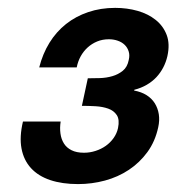

<svg xmlns="http://www.w3.org/2000/svg" viewBox="-20 -734 450 490"><path d="M204.1 -534.2Q218.3 -534.2 234.9 -534.7Q251.5 -535.2 266.6 -539.6Q281.7 -543.9 293.5 -553.5Q305.2 -563 308.6 -581.1Q311.5 -593.3 308.3 -603Q305.2 -612.8 298.1 -619.6Q291 -626.5 280.5 -630.1Q270 -633.8 257.8 -633.8Q241.7 -633.8 228 -628.2Q214.4 -622.6 203.6 -612.8Q192.9 -603 185.8 -590.1Q178.7 -577.1 175.8 -562H80.1Q88.9 -596.7 106.2 -624.8Q123.5 -652.8 148.4 -672.6Q173.3 -692.4 205.1 -703.1Q236.8 -713.9 273.9 -713.9Q304.2 -713.9 331.1 -706.3Q357.9 -698.7 377.2 -683.3Q396.5 -668 405.3 -645Q414.1 -622.1 407.2 -590.8Q403.8 -575.7 396.7 -562Q389.6 -548.3 379.2 -537.1Q368.7 -525.9 354.5 -517.6Q340.3 -509.3 322.8 -504.9L322.3 -502.9Q340.8 -499.5 354 -491.2Q367.2 -482.9 375 -470.5Q382.8 -458 385.3 -442.4Q387.7 -426.8 383.8 -409.2Q376 -373 356.2 -345.9Q336.4 -318.8 308.8 -300.5Q281.2 -282.2 247.8 -273.2Q214.4 -264.2 179.2 -264.2Q138.7 -264.2 108.2 -274.4Q77.6 -284.7 59.1 -304.9Q40.5 -325.2 34.9 -355Q29.3 -384.8 38.6 -423.8H134.8Q132.3 -407.7 134.3 -393.3Q136.2 -378.9 143.1 -367.9Q149.9 -356.9 162.6 -350.6Q175.3 -344.2 194.3 -344.2Q209.5 -344.2 223.9 -348.9Q238.3 -353.5 250 -361.8Q261.7 -370.1 270 -381.8Q278.3 -393.6 281.2 -407.2Q285.6 -428.7 278.1 -440.2Q270.5 -451.7 256.1 -456.8Q241.7 -461.9 223.6 -462.9Q205.6 -463.9 189 -463.9Z"/></svg>

Font: XB Khoramshahr
Style: Bold Italic
Weight: 700
Italic angle: -12°
Designer: Behnam
Foundry: Irmug
Version: Version 8.005 2009